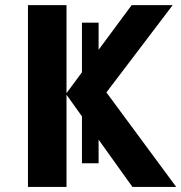

<svg xmlns="http://www.w3.org/2000/svg" viewBox="-20 -734 712 754"><path d="M367.2 -92.8H301.8V-645H367.2ZM671.9 0H500L241.2 -361.8V0H89.8V-713.9H241.2V-368.2L497.1 -713.9H658.2L397.9 -371.1Z"/></svg>

Font: Wonky
Style: Regular
Weight: 400
Designer: Monotype Design Team
Foundry: Monotype Imaging Inc.
Version: Version 3.000